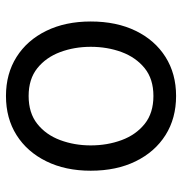

<svg xmlns="http://www.w3.org/2000/svg" viewBox="-4 -590 604 637"><g transform="rotate(90 298.5 -271.0)"><path d="M297.9 11.7Q224.1 11.7 168.5 -23.4Q112.8 -58.6 81.8 -122.1Q50.8 -185.5 50.8 -269.5Q50.8 -355 81.8 -418.7Q112.8 -482.4 168.5 -517.6Q224.1 -552.7 297.9 -552.7Q372.1 -552.7 427.7 -517.6Q483.4 -482.4 514.6 -418.7Q545.9 -355 545.9 -269.5Q545.9 -185.5 514.6 -122.1Q483.4 -58.6 427.7 -23.4Q372.1 11.7 297.9 11.7ZM297.9 -63.5Q354.5 -63.5 390.6 -92.3Q426.8 -121.1 444.3 -168.2Q461.9 -215.3 461.9 -269.5Q461.9 -324.7 444.3 -372.1Q426.8 -419.4 390.6 -448.5Q354.5 -477.5 297.9 -477.5Q241.7 -477.5 205.8 -448.5Q169.9 -419.4 152.3 -372.1Q134.8 -324.7 134.8 -269.5Q134.8 -215.3 152.3 -168.2Q169.9 -121.1 205.8 -92.3Q241.7 -63.5 297.9 -63.5Z"/></g></svg>

Font: Inter V
Style: 
Weight: 400
Designer: Rasmus Andersson
Foundry: rsms
Version: Version 4.000;git-a3f224843